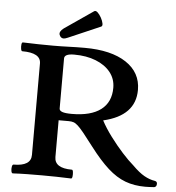

<svg xmlns="http://www.w3.org/2000/svg" viewBox="-58 -912 895 978"><g transform="rotate(5 389.5 -423.0)"><path d="M720 12Q664 12 618.5 -5Q573 -22 529 -61.5Q485 -101 434 -168Q403 -209 383.5 -233Q364 -257 351.5 -268.5Q339 -280 328.5 -283.5Q318 -287 304 -287H252V-99Q252 -42 341 -42Q346 -42 347.5 -30.5Q349 -19 347.5 -8Q346 3 341 3Q265 0 192 0Q154 0 116.5 0.5Q79 1 43 3Q37 3 35 -8Q33 -19 35 -30.5Q37 -42 43 -42Q132 -42 132 -99V-567Q132 -621 37 -621Q32 -621 30 -632.5Q28 -644 29.5 -655.5Q31 -667 37 -666Q115 -663 191 -663Q232 -663 271.5 -664.5Q311 -666 352 -666Q488 -666 564.5 -615.5Q641 -565 641 -476Q641 -344 478 -306Q498 -268 529 -226.5Q560 -185 592.5 -149Q625 -113 651 -91Q685 -57 712.5 -41.5Q740 -26 767 -22Q779 -20 779 -8Q779 7 767 10Q753 11 741.5 11.5Q730 12 720 12ZM316 -325Q413 -325 464 -363.5Q515 -402 515 -476Q515 -521 488 -555Q461 -589 413 -608Q365 -627 302 -627Q252 -627 252 -603V-347Q252 -336 267 -330.5Q282 -325 316 -325ZM241 -704Q226 -704 219.5 -720.5Q213 -737 237 -755L384 -856Q392 -861 402 -851.5Q412 -842 420.5 -826.5Q429 -811 431.5 -797.5Q434 -784 426 -781L262 -710Q248 -704 241 -704Z"/></g></svg>

Font: Junicode SmExp
Style: Bold
Weight: 700
Width: 6
Designer: Peter S. Baker
Version: Version 2.205; ttfautohint (v1.8.4)